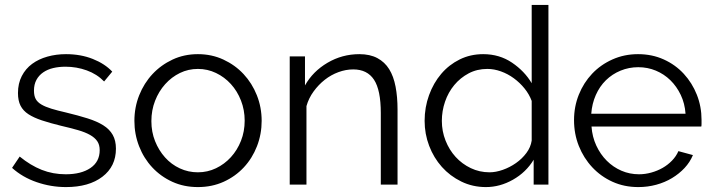

<svg xmlns="http://www.w3.org/2000/svg" viewBox="-20 -750 2900 780"><path d="M248 10Q187 10 129 -10Q71 -30 29 -68L60 -114Q104 -78 149.5 -60Q195 -42 247 -42Q310 -42 347.5 -67.5Q385 -93 385 -140Q385 -162 375 -176.5Q365 -191 345.5 -202Q326 -213 296.5 -221.5Q267 -230 228 -239Q183 -250 150 -261Q117 -272 95.5 -286Q74 -300 63.5 -320.5Q53 -341 53 -372Q53 -411 68.5 -441Q84 -471 110.5 -490.5Q137 -510 172.5 -520Q208 -530 248 -530Q308 -530 357 -510.5Q406 -491 436 -459L403 -419Q374 -449 332.5 -464Q291 -479 246 -479Q219 -479 196 -473.5Q173 -468 155.5 -456Q138 -444 128 -425.5Q118 -407 118 -382Q118 -361 125 -348Q132 -335 148 -325.5Q164 -316 188.5 -308.5Q213 -301 248 -293Q298 -281 336 -269Q374 -257 399.5 -241Q425 -225 438 -202Q451 -179 451 -146Q451 -74 396 -32Q341 10 248 10Z M784 10Q727 10 680 -11.5Q633 -33 598.5 -70Q564 -107 545 -156Q526 -205 526 -259Q526 -314 545.5 -363Q565 -412 599.5 -449Q634 -486 681 -508Q728 -530 784 -530Q840 -530 887.5 -508Q935 -486 969.5 -449Q1004 -412 1023.5 -363Q1043 -314 1043 -259Q1043 -205 1024 -156Q1005 -107 970.5 -70Q936 -33 888.5 -11.5Q841 10 784 10ZM595 -258Q595 -214 610 -176.5Q625 -139 650.5 -110.5Q676 -82 710.5 -66Q745 -50 784 -50Q823 -50 857.5 -66.5Q892 -83 918 -111.5Q944 -140 959 -178Q974 -216 974 -260Q974 -303 959 -341.5Q944 -380 918 -408.5Q892 -437 857.5 -453.5Q823 -470 784 -470Q745 -470 711 -453.5Q677 -437 651 -408Q625 -379 610 -340.5Q595 -302 595 -258Z M1595 0H1527V-291Q1527 -384 1499.5 -426Q1472 -468 1415 -468Q1385 -468 1355 -457Q1325 -446 1299.5 -426Q1274 -406 1254 -378.5Q1234 -351 1225 -319V0H1157V-521H1219V-403Q1251 -460 1310.5 -495Q1370 -530 1440 -530Q1483 -530 1513 -514Q1543 -498 1561 -469Q1579 -440 1587 -398Q1595 -356 1595 -305Z M1954 10Q1900 10 1854 -12.5Q1808 -35 1775 -72Q1742 -109 1723.5 -157.5Q1705 -206 1705 -259Q1705 -314 1723 -363.5Q1741 -413 1772.5 -450Q1804 -487 1847.5 -508.5Q1891 -530 1943 -530Q2009 -530 2060 -495.5Q2111 -461 2140 -412V-730H2208V0H2148V-101Q2117 -50 2064 -20Q2011 10 1954 10ZM1969 -50Q1994 -50 2022.5 -60Q2051 -70 2076 -87.5Q2101 -105 2118.5 -128.5Q2136 -152 2140 -179V-340Q2130 -367 2111 -390.5Q2092 -414 2067.5 -432Q2043 -450 2015 -460Q1987 -470 1960 -470Q1918 -470 1884 -452Q1850 -434 1825.5 -404.5Q1801 -375 1788 -337Q1775 -299 1775 -259Q1775 -217 1790 -179Q1805 -141 1831 -112.5Q1857 -84 1892.5 -67Q1928 -50 1969 -50Z M2573 10Q2516 10 2468.5 -11.5Q2421 -33 2386 -70.5Q2351 -108 2331.5 -157Q2312 -206 2312 -262Q2312 -317 2331.5 -365.5Q2351 -414 2385.5 -450.5Q2420 -487 2468 -508.5Q2516 -530 2572 -530Q2629 -530 2676.5 -508.5Q2724 -487 2758 -450Q2792 -413 2811 -365Q2830 -317 2830 -263Q2830 -255 2830 -247Q2830 -239 2829 -236H2383Q2386 -194 2402.5 -158.5Q2419 -123 2445 -97Q2471 -71 2504.5 -56.5Q2538 -42 2576 -42Q2601 -42 2626 -49Q2651 -56 2672 -68Q2693 -80 2710 -97.5Q2727 -115 2736 -136L2795 -120Q2783 -91 2761 -67.5Q2739 -44 2710 -26.5Q2681 -9 2646 0.5Q2611 10 2573 10ZM2765 -288Q2762 -330 2745.5 -364.5Q2729 -399 2703.5 -424Q2678 -449 2644.5 -463Q2611 -477 2573 -477Q2535 -477 2501 -463Q2467 -449 2441.5 -424Q2416 -399 2400.5 -364Q2385 -329 2382 -288Z"/></svg>

Font: IngvarSans
Style: Regular
Weight: 400
Version: Version 1.000